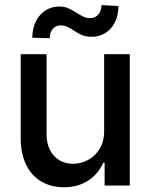

<svg xmlns="http://www.w3.org/2000/svg" viewBox="-20 -749 607 775"><path d="M400.4 -530.3H503.9V0H402.3V-91.8H396.5Q377.4 -47.4 336.4 -20.3Q295.4 6.8 238.3 6.8Q186.5 6.8 147 -16.1Q107.4 -39.1 85.4 -84Q63.5 -128.9 63.5 -193.4V-530.3H168V-206.1Q168 -170.4 181.6 -143.6Q195.3 -116.7 219.5 -102.3Q243.7 -87.9 275.4 -87.9Q305.7 -87.9 334.5 -102.8Q363.3 -117.7 381.8 -147.7Q400.4 -177.7 400.4 -220.7ZM218.8 -722.7Q239.3 -722.7 254.6 -716.1Q270 -709.5 289.1 -697.3Q307.1 -686 318.8 -680.9Q330.6 -675.8 344.7 -675.8Q364.3 -675.8 377 -690.7Q389.6 -705.6 389.6 -728.5L458 -724.6Q458 -687 443.8 -658.9Q429.7 -630.9 405.3 -615.7Q380.9 -600.6 350.6 -600.6Q327.1 -600.6 311.3 -607.2Q295.4 -613.8 277.3 -626Q262.2 -636.2 250.7 -641.4Q239.3 -646.5 223.6 -646.5Q204.6 -646.5 192.6 -631.6Q180.7 -616.7 180.7 -594.7L110.4 -596.7Q110.4 -633.8 124.8 -662.6Q139.2 -691.4 163.8 -707Q188.5 -722.7 218.8 -722.7Z"/></svg>

Font: Pretendard GOV Medium
Style: Regular
Weight: 500
Designer: Base glyphs from Inter by Rasmus Andersson; Hangeul glyphs from Noto Sans CJK(Source Han Sans) by Jang Soo-young and Kan
Foundry: Kil Hyung-jin
Version: Version 1.309